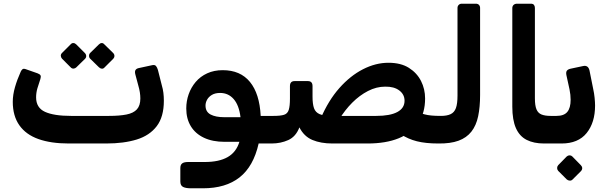

<svg xmlns="http://www.w3.org/2000/svg" viewBox="-20 -770 3288 1037"><path d="M351 5Q255 5 187.5 -19Q120 -43 84.5 -93.5Q49 -144 49 -220Q49 -258 61 -299.5Q73 -341 92 -383Q96 -392 102 -396.5Q108 -401 123 -395L183 -374Q196 -369 199 -362.5Q202 -356 198 -343Q189 -317 182 -293Q175 -269 175 -244Q175 -188 223 -166Q271 -144 364 -144H569Q625 -144 663 -151.5Q701 -159 719.5 -179.5Q738 -200 738 -238Q738 -271 727 -308L711 -368Q707 -383 711.5 -391Q716 -399 728 -402L802 -418Q816 -421 822.5 -413.5Q829 -406 833 -392L854 -309Q860 -289 862.5 -268.5Q865 -248 865 -226Q865 -139 826.5 -88.5Q788 -38 718.5 -16.5Q649 5 554 5ZM392 -406Q386 -400 377 -399.5Q368 -399 361 -407L315 -453Q309 -460 308.5 -468.5Q308 -477 315 -484L361 -530Q368 -538 376.5 -537.5Q385 -537 392 -530L438 -484Q445 -477 445.5 -468Q446 -459 439 -452ZM545 -406Q538 -398 529.5 -399Q521 -400 514 -407L467 -453Q461 -459 461 -468.5Q461 -478 467 -484L514 -530Q521 -537 529 -537.5Q537 -538 544 -530L591 -484Q598 -477 598 -468Q598 -459 591 -452Z M1012 247Q983 247 968.5 239.5Q954 232 954 210V138Q954 120 964 112.5Q974 105 996 105H1086Q1163 105 1209.5 78.5Q1256 52 1273 -4H1193Q1128 -4 1081.5 -26Q1035 -48 1010.5 -88.5Q986 -129 986 -184Q986 -224 999 -261Q1012 -298 1037 -327.5Q1062 -357 1099 -374Q1136 -391 1183 -391Q1278 -391 1330 -327.5Q1382 -264 1388 -144H1457Q1472 -144 1472 -129V-25Q1472 5 1442 5H1377Q1349 129 1274 188Q1199 247 1076 247ZM1191 -137H1279Q1271 -202 1242 -235Q1213 -268 1169 -268Q1142 -268 1124.5 -257.5Q1107 -247 1098.5 -231.5Q1090 -216 1090 -200Q1090 -166 1117.5 -151.5Q1145 -137 1191 -137Z M2347 5Q2279 5 2231.5 -7Q2184 -19 2145 -45L2239 -164Q2256 -157 2272.5 -152.5Q2289 -148 2310.5 -146Q2332 -144 2362 -144Q2377 -144 2377 -129V-25Q2377 5 2347 5ZM1447 5Q1438 5 1432.5 1.5Q1427 -2 1427 -15V-119Q1427 -133 1435 -138.5Q1443 -144 1457 -144Q1495 -144 1514 -150Q1533 -156 1539.5 -176.5Q1546 -197 1546 -237V-305Q1546 -332 1571 -332H1643Q1668 -332 1668 -305V-248Q1668 -208 1676 -185.5Q1684 -163 1706.5 -153.5Q1729 -144 1771 -144H2012Q2087 -144 2126 -165Q2165 -186 2165 -226Q2165 -260 2136.5 -281.5Q2108 -303 2060 -302Q2013 -302 1967.5 -278.5Q1922 -255 1882.5 -215.5Q1843 -176 1812 -125L1712 -130Q1754 -228 1813 -294.5Q1872 -361 1940.5 -396Q2009 -431 2078 -431Q2145 -431 2188.5 -403.5Q2232 -376 2254 -332.5Q2276 -289 2276 -238Q2276 -160 2239 -105.5Q2202 -51 2133 -23Q2064 5 1965 5H1775Q1713 5 1667.5 -14Q1622 -33 1597 -82Q1578 -32 1537 -13.5Q1496 5 1447 5Z M2347 5Q2332 5 2332 -10V-114Q2332 -144 2362 -144Q2394 -144 2414 -153.5Q2434 -163 2442.5 -186.5Q2451 -210 2451 -254V-727Q2451 -737 2457.5 -743.5Q2464 -750 2474 -750H2550Q2561 -750 2567 -743.5Q2573 -737 2573 -727V-257Q2573 -192 2562.5 -142Q2552 -92 2526 -59Q2500 -26 2456.5 -10Q2413 6 2347 5Z M2963 5H2918Q2863 5 2824.5 -14.5Q2786 -34 2766.5 -78Q2747 -122 2747 -194V-726Q2747 -737 2754 -743.5Q2761 -750 2773 -750H2847Q2859 -750 2864 -743.5Q2869 -737 2869 -727V-239Q2869 -200 2877.5 -179.5Q2886 -159 2905 -151.5Q2924 -144 2954 -144H2978Q2993 -144 2993 -129V-25Q2993 5 2963 5Z M2964 5Q2956 5 2952 0Q2948 -5 2948 -12V-119Q2948 -133 2956 -138.5Q2964 -144 2978 -144H2986Q3026 -144 3044 -165.5Q3062 -187 3062 -231Q3062 -245 3060.5 -258.5Q3059 -272 3056 -287L3039 -365Q3036 -381 3042 -388.5Q3048 -396 3062 -399L3128 -413Q3157 -420 3164 -389L3184 -289Q3189 -267 3191.5 -242Q3194 -217 3194 -200Q3194 -108 3148.5 -51.5Q3103 5 3013 5ZM3072 200Q3066 206 3057 205.5Q3048 205 3041 199L2995 153Q2989 146 2989 137.5Q2989 129 2995 122L3041 75Q3048 69 3056.5 69Q3065 69 3071 75L3117 122Q3124 129 3124.5 137.5Q3125 146 3118 154Z"/></svg>

Font: Rubik Light SemiBold
Style: Regular
Weight: 600
Version: Version 2.300;gftools[0.9.30]